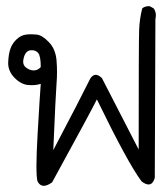

<svg xmlns="http://www.w3.org/2000/svg" viewBox="-20 -409 540 628"><path d="M102.5 183.6Q95.7 158.2 103 29.8Q110.4 -98.6 113.3 -134.8Q95.7 -128.9 72.3 -130.9Q48.8 -132.8 27.3 -154.8Q5.9 -176.8 6.8 -204.6Q7.8 -232.4 14.2 -250Q20.5 -267.6 34.7 -280.8Q48.8 -293.9 65.4 -295.9Q82 -297.9 100.1 -295.9Q118.2 -293.9 140.1 -271Q162.1 -248 165 -210.4Q168 -172.9 165 -136.7Q162.1 -100.6 154.3 82Q245.1 -90.8 275.4 -152.3Q291 -175.8 313.5 -153.3L433.6 80.1Q433.6 -275.4 435.1 -311.5Q436.5 -347.7 445.3 -381.8Q455.1 -389.6 469.7 -388.7L482.4 -381.8Q493.2 -367.2 488.3 -345.7L486.3 172.9Q475.6 209 443.4 184.6Q398.4 125 296.9 -84Q279.3 -47.9 150.4 187.5Q116.2 211.9 102.5 183.6ZM113.3 -189.5Q113.3 -226.6 104.5 -236.3Q95.7 -246.1 80.1 -244.6Q64.5 -243.2 58.1 -221.7Q51.8 -200.2 63 -189.9Q74.2 -179.7 88.4 -178.7Q102.5 -177.7 113.3 -189.5Z"/></svg>

Font: JasonHandwriting2
Style: Regular
Weight: 400
Version: Version 1.05.10